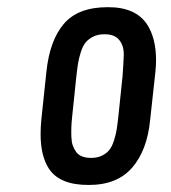

<svg xmlns="http://www.w3.org/2000/svg" viewBox="-20 -842 480 540"><path d="M236.3 -397.9Q254.4 -397.9 267.3 -404.5Q280.3 -411.1 287.8 -420.7Q295.4 -430.2 300.8 -447.5Q306.2 -464.8 308.3 -478.8Q310.5 -492.7 313 -515.6L324.7 -627.9Q327.1 -660.2 328.1 -686.5Q328.1 -688 328.1 -689.5Q328.1 -713.9 315.4 -729.5Q302.2 -746.1 272.9 -745.6Q255.4 -745.6 242.2 -739Q229 -732.4 220.9 -722.7Q212.9 -712.9 207.5 -696Q202.1 -679.2 199.7 -664.6Q197.3 -649.9 194.8 -627.9L183.1 -515.6Q181.2 -497.6 180.7 -485.1Q180.2 -472.7 180.7 -457.8Q181.2 -442.9 184.6 -433.1Q188 -423.3 194.1 -414.8Q200.2 -406.2 210.9 -402.1Q221.7 -397.9 236.3 -397.9ZM230 -321.8Q147.5 -321.3 117.2 -368.2Q94.2 -403.8 94.2 -464.8Q94.2 -483.4 96.2 -504.9L110.4 -639.2Q119.6 -728.5 159.7 -775.1Q199.7 -821.8 282.7 -821.8Q361.3 -822.3 393.6 -773.4Q418.5 -735.4 418.9 -674.3Q418.9 -657.7 417 -639.2L402.3 -504.9Q394 -419.4 351.8 -370.6Q309.6 -321.8 230 -321.8Z"/></svg>

Font: Oswald
Style: Regular
Weight: 400
Designer: Vernon Adams
Foundry: Vernon Adams
Version: 3.0; ttfautohint (v0.94.23-7a4d-dirty) -l 8 -r 50 -G 200 -x 